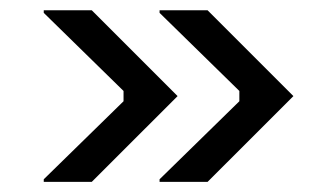

<svg xmlns="http://www.w3.org/2000/svg" viewBox="-20 -445 640 373"><path d="M158.3 -91.7 325 -258.3 158.3 -425H65V-420L220 -268.3V-248.3L65 -96.7V-91.7ZM383.3 -91.7 550 -258.3 383.3 -425H290V-420L445 -268.3V-248.3L290 -96.7V-91.7Z"/></svg>

Font: Familjen Grotesk
Style: Regular
Weight: 400
Designer: Anders Wikstroem, Jonas Baeckman, Matilda Gysing, Kristian Moeller
Foundry: Familjen STHLM AB
Version: Version 2.000